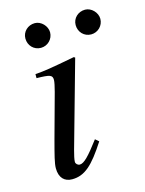

<svg xmlns="http://www.w3.org/2000/svg" viewBox="-98 -667 557 738"><g transform="rotate(-15 180.5 -297.5)"><path d="M221 -115C178 -58 157 -36 140 -36C132 -36 124 -43 124 -51C124 -61 128 -77 133 -96L229 -438L224 -441C123 -422 104 -419 65 -416V-400C119 -399 128 -396 128 -376C128 -368 124 -350 119 -331L71 -156C55 -96 47 -66 47 -46C47 -8 67 11 97 11C148 11 182 -21 235 -103ZM361 -557C361 -582 338 -606 313 -606C285 -606 263 -585 263 -558C263 -530 284 -508 312 -508C339 -508 361 -530 361 -557ZM161 -557C161 -582 138 -606 113 -606C85 -606 63 -585 63 -558C63 -530 84 -508 112 -508C139 -508 161 -530 161 -557Z"/></g></svg>

Font: STIXGeneral
Style: Italic
Weight: 400
Italic angle: -16.33°
Designer: MicroPress Inc., with final additions and corrections provided by Coen Hoffman, Elsevier (retired)
Version: Version 1.1.0